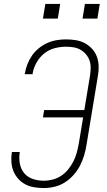

<svg xmlns="http://www.w3.org/2000/svg" viewBox="-20 -942 540 970"><path d="M201 8Q177 8 152.5 4Q128 0 107.5 -11Q87 -22 71.5 -39.5Q56 -57 47.5 -78.5Q39 -100 37.5 -124.5Q36 -149 40 -174H80Q75 -145 80 -116.5Q85 -88 102 -67.5Q119 -47 145.5 -38Q172 -29 201 -29Q224 -29 247 -35Q270 -41 290 -54.5Q310 -68 325.5 -87.5Q341 -107 351.5 -128Q362 -149 368 -171.5Q374 -194 378 -216L400 -349H197L203 -386H406L435 -561Q438 -581 438 -600.5Q438 -620 432 -637Q426 -654 414 -668Q402 -682 386 -691Q370 -700 351.5 -703Q333 -706 313 -706Q285 -706 256 -698.5Q227 -691 203.5 -672Q180 -653 165 -626.5Q150 -600 145 -572Q145 -570 145 -569Q145 -568 145 -567H105Q105 -569 105 -570Q105 -571 106 -573Q110 -596 119 -619Q128 -642 142.5 -662.5Q157 -683 177 -699Q197 -715 219.5 -725Q242 -735 266 -739Q290 -743 313 -743Q339 -743 363.5 -739Q388 -735 409 -723.5Q430 -712 446 -694.5Q462 -677 470 -654Q478 -631 478.5 -606Q479 -581 474 -555L417 -210Q413 -184 405 -157Q397 -130 384 -105Q371 -80 351.5 -58Q332 -36 307.5 -20.5Q283 -5 255.5 1.5Q228 8 201 8ZM397 -848 409 -922H484L472 -848ZM197 -848 209 -922H284L272 -848Z"/></svg>

Font: Iosevka SS04 Extralight
Style: Italic
Weight: 200
Italic angle: -9°
Monospace: yes
Designer: Belleve Invis
Foundry: Belleve Invis
Version: Version 19.0.0; ttfautohint (v1.8.4)